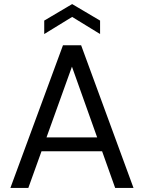

<svg xmlns="http://www.w3.org/2000/svg" viewBox="-20 -922 705 942"><path d="M31 0 289 -700H378L635 0H545L333 -595L119 0ZM149 -180 173 -248H490L514 -180ZM197 -755V-821L334 -902L471 -821V-755L334 -839Z"/></svg>

Font: DM Sans 9pt
Style: Regular
Weight: 400
Designer: Colophon Foundry, Jonny Pinhorn
Foundry: Colophon Foundry
Version: Version 4.004;gftools[0.9.30]